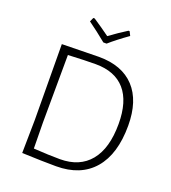

<svg xmlns="http://www.w3.org/2000/svg" viewBox="-150 -944 942 1059"><g transform="rotate(20 321.0 -414.5)"><path d="M428 -834 440 -810Q375 -764 332 -726H313Q257 -772 204 -810L215 -834H223Q276 -799 321 -766Q373 -804 421 -834ZM318 -643Q454 -643 526.5 -565Q599 -487 599 -341Q599 -174 522 -84.5Q445 5 301 5Q226 5 101 0L104 -194L101 -639ZM151 -197 153 -45Q245 -39 308 -39Q423 -39 484.5 -114Q546 -189 546 -332Q546 -464 487 -531.5Q428 -599 315 -599Q256 -599 153 -594Z"/></g></svg>

Font: Alegreya Sans Light
Style: Regular
Weight: 300
Designer: Juan Pablo del Peral
Foundry: Huerta Tipografica
Version: Version 2.007